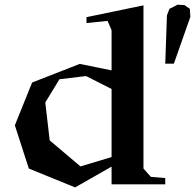

<svg xmlns="http://www.w3.org/2000/svg" viewBox="-20 -793 839 826"><path d="M597.2 -770V-67.9L628.9 -32.2L690.9 -26.9V0H460V-76.2L303.2 13.2L104 -67.9L43.9 -253.9L118.2 -438L323.2 -518.1L460 -490.2V-663.1L442.9 -703.1L352.1 -693.8V-719.2ZM174.8 -352.1 193.8 -189 326.2 -77.1 460 -117.2V-410.2L350.1 -465.8L235.8 -452.1ZM690.9 -519H728L798.8 -720.2L796.9 -754.9L773.9 -771L744.1 -772.9L709 -754.9L698.2 -727.1Z"/></svg>

Font: Ortica Angular Bold
Style: Regular
Weight: 700
Designer: Benedetta Bovani
Foundry: Collletttivo
Version: Version 2.000;Glyphs 3.1.2 (3151)